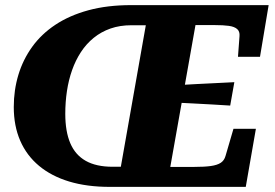

<svg xmlns="http://www.w3.org/2000/svg" viewBox="-20 -730 1073 750"><path d="M672.6 -397.4Q710 -400 747.1 -401.6Q784.2 -403.2 821.4 -405.3Q858.6 -407.4 895.4 -409L879.2 -317.6Q843.4 -320.2 806.8 -322Q770.2 -323.8 733.9 -325.9Q697.6 -328 660.8 -329.6ZM492.4 -710H1029.4L995.6 -508H909.6L915.6 -589Q917.2 -607 906.4 -616.5Q895.6 -626 873.8 -629Q852 -632 819.8 -632H743.6L645.2 -78H738.6Q778.6 -78 803.5 -81.5Q828.4 -85 842.2 -94Q856 -103 861 -121L892 -227H979.6L940 0H408.4Q319.6 0 250.3 -20.9Q181 -41.8 132.5 -82.2Q84 -122.6 58.9 -180.5Q33.8 -238.4 33.8 -311.8Q33.8 -377.8 51.7 -437.3Q69.6 -496.8 105.5 -546.8Q141.4 -596.8 196.4 -633.3Q251.4 -669.8 325.2 -689.9Q399 -710 492.4 -710ZM419.8 -78.6H452L549.6 -631.4H493.4Q448.2 -631.4 411.7 -618.6Q375.2 -605.8 346.2 -582.3Q317.2 -558.8 296.2 -526.7Q275.2 -494.6 261.6 -456.1Q248 -417.6 241.5 -374.4Q235 -331.2 235 -285.4Q235 -216.6 254.5 -170.7Q274 -124.8 314.9 -101.7Q355.8 -78.6 419.8 -78.6Z"/></svg>

Font: Roboto Serif 20pt
Style: Italic
Weight: 400
Italic angle: -10°
Designer: Greg Gazdowicz
Foundry: Commercial Type
Version: Version 1.008